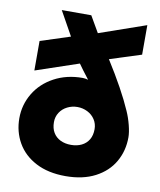

<svg xmlns="http://www.w3.org/2000/svg" viewBox="-84 -800 738 884"><g transform="rotate(10 285.0 -358.0)"><path d="M187 -219Q187 -190 199 -170Q211 -150 232.5 -139.5Q254 -129 282 -129Q310 -129 331.5 -139.5Q353 -150 365 -170Q377 -190 377 -219Q377 -244 364 -264Q351 -284 329 -295Q307 -306 282 -306Q257 -306 235 -295Q213 -284 200 -264Q187 -244 187 -219ZM282 -442Q287 -442 294.5 -441Q302 -440 308 -438L279 -476L258 -505L57 -437V-575L196 -620L133 -733H271L315 -657L533 -733V-595L386 -548Q467 -420 507 -328Q520 -299 528.5 -265.5Q537 -232 537 -209Q537 -146 507.5 -94.5Q478 -43 420.5 -13Q363 17 282 17Q201 17 143.5 -13Q86 -43 56.5 -94.5Q27 -146 27 -209Q27 -272 59 -325.5Q91 -379 149.5 -410.5Q208 -442 282 -442Z"/></g></svg>

Font: Kreadon
Style: Regular
Weight: 400
Designer: kohakuno
Foundry: StudioGnu
Version: Version 1.000;Glyphs 3.1.2 (3151)